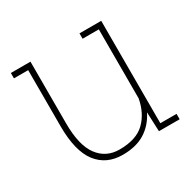

<svg xmlns="http://www.w3.org/2000/svg" viewBox="-123 -666 832 815"><g transform="rotate(-30 293.5 -258.5)"><path d="M260.3 10.3Q180.2 10.3 135.7 -47.6Q91.3 -105.5 91.3 -227.1V-502H21.5V-528.3H91.3H117.7V-226.1Q117.7 -118.7 155.5 -67.4Q193.4 -16.1 259.3 -16.1Q341.8 -16.1 383.5 -56.6Q425.3 -97.2 437.5 -164.1V-502H357.9V-528.3H437.5H464.4V-26.4H543.9V0H442.4L438.5 -94.7Q413.6 -44.4 369.9 -17.1Q326.2 10.3 260.3 10.3Z"/></g></svg>

Font: Roboto Slab LO Thin
Style: Regular
Weight: 250
Designer: Google
Version: Version 2.00;September 28, 2018;FontCreator 11.5.0.2427 64-b